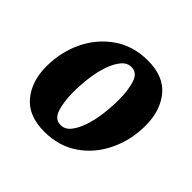

<svg xmlns="http://www.w3.org/2000/svg" viewBox="-120 -560 697 697"><g transform="rotate(45 228.5 -211.5)"><path d="M187 13Q106 13 65.5 -35.5Q25 -84 25 -160Q25 -234 55 -296.5Q85 -359 140.5 -397.5Q196 -436 271 -436Q352 -436 392 -387.5Q432 -339 432 -263Q432 -189 402 -126Q372 -63 317 -25Q262 13 187 13ZM210 -46Q233 -45 249 -64Q265 -83 276 -114.5Q287 -146 292 -184Q297 -222 297 -261Q297 -307 286.5 -341.5Q276 -376 247 -377Q225 -378 208.5 -359Q192 -340 181 -308.5Q170 -277 165 -239Q160 -201 160 -162Q160 -117 170.5 -82Q181 -47 210 -46Z"/></g></svg>

Font: Rasa
Style: Italic
Weight: 400
Italic angle: -7.10001°
Designer: Anna Giedrys (Yrsa+Rasa design), David Brezina (Yrsa art-direction, Rasa art-direction, design)
Foundry: Rosetta Type Foundry
Version: Version 2.004